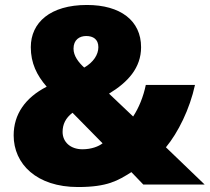

<svg xmlns="http://www.w3.org/2000/svg" viewBox="-20 -743 844 773"><path d="M330 -723C182 -723 104 -652 104 -553C104 -489 128 -440 168 -394C82 -350 35 -283 35 -198C35 -83 127 10 294 10C413 10 455 -16 509 -50L557 0H804L648 -150C697 -209 744 -304 765 -401H567C557 -353 539 -309 516 -274L419 -366C495 -412 548 -470 548 -553C548 -660 465 -723 330 -723ZM327 -598C355 -598 376 -585 376 -553C376 -523 356 -492 319 -471C296 -492 276 -518 276 -547C276 -583 300 -598 327 -598ZM272 -289 393 -166C378 -154 349 -142 312 -142C264 -142 232 -171 232 -212C232 -242 244 -268 272 -289Z"/></svg>

Font: Noto Sans Lao Looped UI Black
Style: Regular
Weight: 900
Designer: Mark Frömberg, Ben Mitchell
Foundry: The Fontpad Ltd
Version: Version 1.001